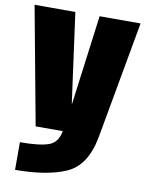

<svg xmlns="http://www.w3.org/2000/svg" viewBox="-91 -661 734 958"><g transform="rotate(10 276.0 -182.0)"><path d="M116 0H435L542.5 -596.5H335L275.5 -142.5H274L212 -596.5H5.5ZM52.5 231.5Q211.5 231.5 309.2 189.5Q407 147.5 435 0L253.5 -0.5Q243.5 59 197.2 75.2Q151 91.5 52.5 91.5Z"/></g></svg>

Font: Anybody Condensed Black
Style: Regular
Weight: 900
Width: 3
Designer: Tyler Finck
Foundry: Etcetera Type Company
Version: Version 1.113;gftools[0.9.25]